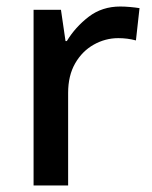

<svg xmlns="http://www.w3.org/2000/svg" viewBox="-20 -569 465 589"><path d="M349 -549Q363 -549 379.5 -547.5Q396 -546 408 -544L397 -445Q371 -452 343 -452Q303 -452 267.5 -432Q232 -412 210.5 -374.5Q189 -337 189 -284V0H83V-539H167L181 -443H185Q211 -486 252 -517.5Q293 -549 349 -549Z"/></svg>

Font: Noto Sans Sinhala Medium
Style: Regular
Weight: 500
Designer: Jelle Bosma - Monotype Design Team
Foundry: Monotype Imaging Inc.
Version: Version 2.006; ttfautohint (v1.8.4.7-5d5b)